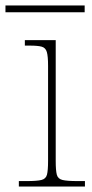

<svg xmlns="http://www.w3.org/2000/svg" viewBox="-38 -683 338 703"><path d="M31 0V-20H61Q97 -20 113.5 -24Q130 -28 134 -43.5Q138 -59 138 -94V-442Q138 -477 133.5 -492.5Q129 -508 115 -512Q101 -516 71 -516H53V-536H166V-94Q166 -59 170 -43.5Q174 -28 191 -24Q208 -20 245 -20H273V0ZM-18 -638V-663H272V-638Z"/></svg>

Font: Noto Serif Tamil Thin
Style: Regular
Weight: 100
Designer: Indian Type Foundry, Tom Grace, and the Monotype Design Team
Foundry: Monotype Imaging Inc.
Version: Version 2.004; ttfautohint (v1.8.4.7-5d5b)